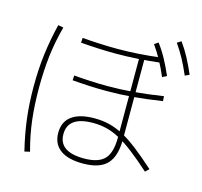

<svg xmlns="http://www.w3.org/2000/svg" viewBox="-125 -993 1250 1187"><g transform="rotate(15 500.0 -400.0)"><path d="M498 33Q403 33 353 -4Q303 -41 303 -112Q303 -183 353 -219.5Q403 -256 498 -256Q547 -256 591 -245.5Q635 -235 681 -211Q727 -187 781.5 -145Q836 -103 906 -40L883 -18Q816 -78 763.5 -118.5Q711 -159 667.5 -182.5Q624 -206 583 -216Q542 -226 497 -226Q336 -226 336 -112Q336 1 497 1Q589 1 628 -40Q667 -81 667 -178V-699H700V-177Q700 -67 652.5 -17Q605 33 498 33ZM520 -676Q465 -676 403 -679Q341 -682 295 -686L297 -717Q341 -713 402.5 -710Q464 -707 521 -707Q588 -707 656.5 -711.5Q725 -716 805 -726L807 -694Q728 -685 658 -680.5Q588 -676 520 -676ZM523 -438Q469 -438 409 -441Q349 -444 305 -448L307 -479Q350 -475 409 -472Q468 -469 523 -469Q604 -469 687.5 -476Q771 -483 876 -499L878 -468Q775 -452 690.5 -445Q606 -438 523 -438ZM834 -610Q809 -668 785 -711.5Q761 -755 733 -794L758 -811Q790 -768 814.5 -722.5Q839 -677 862 -624ZM967 -655Q942 -713 918.5 -756Q895 -799 867 -839L893 -855Q924 -812 948 -766.5Q972 -721 995 -668ZM131 55Q106 -46 94 -142.5Q82 -239 82 -350Q82 -459 94 -555Q106 -651 131 -754L165 -748Q138 -647 127 -552Q116 -457 116 -350Q116 -241 127 -146.5Q138 -52 165 47Z"/></g></svg>

Font: M PLUS 2 ExtraLight
Style: Regular
Weight: 250
Designer: Coji Morishita
Foundry: UNDERFOREST DESIGN
Version: Version 1.001